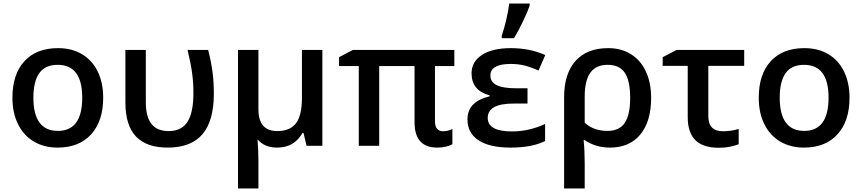

<svg xmlns="http://www.w3.org/2000/svg" viewBox="-20 -821 4853 1081"><path d="M307 -550Q185 -550 117.5 -476.5Q50 -403 50 -271Q50 -185 81 -123Q112 -59 170 -24.5Q228 10 304 10Q425 10 493 -64.5Q561 -139 561 -271Q561 -355 530 -418.5Q499 -482 441.5 -516Q384 -550 307 -550ZM305 -456Q443 -456 443 -271Q443 -84 306 -84Q168 -84 168 -271Q168 -362 201 -409Q234 -456 305 -456Z M1184 -294Q1184 -356 1177 -412.5Q1170 -469 1152 -540H1036Q1055 -461 1062 -407Q1069 -353 1069 -298Q1069 -187 1035.5 -135Q1002 -83 930 -83Q864 -83 832.5 -123.5Q801 -164 801 -245V-540H686V-245Q686 -115 745.5 -52.5Q805 10 924 10Q1056 10 1120 -65.5Q1184 -141 1184 -294Z M1320 -540V240H1435V84Q1435 58 1433.5 23.5Q1432 -11 1430 -34H1432Q1471 10 1539 10Q1589 10 1624 -10.5Q1659 -31 1683 -72H1689L1706 0H1795V-540H1680V-271Q1680 -171 1646.5 -127Q1613 -83 1541 -83Q1435 -83 1435 -206V-540Z M2429 -138V-449H2538V-540H1967L1889 -499V-449H2000V0H2115V-449H2314V-132Q2314 10 2442 10Q2468 10 2491 4.5Q2514 -1 2527 -9V-95Q2502 -82 2475 -82Q2429 -82 2429 -138Z M2874 -606Q2900 -649 2925 -701.5Q2950 -754 2962 -789V-801H2847Q2843 -765 2831 -713Q2819 -661 2805 -620V-606ZM2741 -396Q2741 -461 2856 -461Q2894 -461 2927.5 -453.5Q2961 -446 3012 -424L3050 -511Q2963 -550 2855 -550Q2753 -550 2694 -512Q2635 -474 2635 -408Q2635 -311 2737 -284V-279Q2673 -263 2642.5 -231Q2612 -199 2612 -148Q2612 -72 2674.5 -31Q2737 10 2855 10Q2976 10 3049 -27V-123Q2958 -81 2863 -81Q2726 -81 2726 -157Q2726 -197 2762 -217.5Q2798 -238 2873 -238H2950V-324H2886Q2812 -324 2776.5 -341.5Q2741 -359 2741 -396Z M3404 -550Q3285 -550 3220.5 -478Q3156 -406 3156 -274V240H3272V100Q3272 27 3266 -32H3272Q3334 10 3414 10Q3524 10 3585 -63.5Q3646 -137 3646 -270Q3646 -355 3616.5 -418.5Q3587 -482 3532 -516Q3477 -550 3404 -550ZM3528 -270Q3528 -174 3497.5 -129Q3467 -84 3400 -84Q3322 -84 3272 -130V-277Q3272 -368 3304 -412Q3336 -456 3401 -456Q3468 -456 3498 -411Q3528 -366 3528 -270Z M4170 -540H3790L3711 -499V-450H3852V-162Q3852 -75 3895 -32Q3938 11 4028 11Q4088 11 4139 -9V-95Q4096 -82 4050 -82Q3968 -82 3968 -167V-450H4170Z M4509 -550Q4387 -550 4319.5 -476.5Q4252 -403 4252 -271Q4252 -185 4283 -123Q4314 -59 4372 -24.5Q4430 10 4506 10Q4627 10 4695 -64.5Q4763 -139 4763 -271Q4763 -355 4732 -418.5Q4701 -482 4643.5 -516Q4586 -550 4509 -550ZM4507 -456Q4645 -456 4645 -271Q4645 -84 4508 -84Q4370 -84 4370 -271Q4370 -362 4403 -409Q4436 -456 4507 -456Z"/></svg>

Font: OpenSansMMV
Style: Semibold
Weight: 600
Designer: Steve Matteson
Foundry: Ascender Corporation
Version: Version 6.000